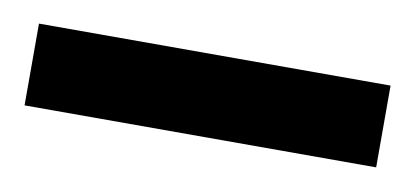

<svg xmlns="http://www.w3.org/2000/svg" viewBox="-28 -752 399 185"><g transform="rotate(10 172.0 -660.0)"><path d="M0 -620V-700H344V-620Z"/></g></svg>

Font: Archivo SemiBold SemiExpanded
Style: Regular
Weight: 600
Width: 6
Version: Version 2.001